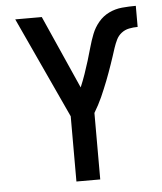

<svg xmlns="http://www.w3.org/2000/svg" viewBox="-50 -726 651 771"><g transform="rotate(-5 275.0 -341.0)"><path d="M227 0V-263L39 -670H146L277 -375Q288 -401 297 -427Q306 -453 314 -479Q322 -505 329.5 -532Q337 -559 347 -584.5Q357 -610 375 -631.5Q393 -653 418 -665Q443 -677 470.5 -679.5Q498 -682 526 -682V-597Q508 -597 491 -593.5Q474 -590 460.5 -579.5Q447 -569 439.5 -553.5Q432 -538 426.5 -521.5Q421 -505 416 -489Q411 -473 405 -456.5Q399 -440 393.5 -424Q388 -408 381.5 -392Q375 -376 368.5 -360Q362 -344 355 -328.5Q348 -313 340 -298Q332 -283 323 -268V0Z"/></g></svg>

Font: Lode Dark Term
Style: Bold
Weight: 700
Monospace: yes
Designer: Belleve Invis
Foundry: Belleve Invis
Version: Version 29.2.0